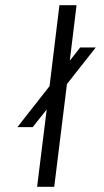

<svg xmlns="http://www.w3.org/2000/svg" viewBox="-20 -720 399 740"><path d="M189 0H123L160 -298L106 -230H47L171 -388L209 -700H275L249 -486L289 -537H349L238 -396Z"/></svg>

Font: Kulim Park Light
Style: Italic
Weight: 300
Italic angle: -8°
Designer: Noponies / Dale Sattler
Foundry: Noponies
Version: Version 1.000; ttfautohint (v1.8.3)